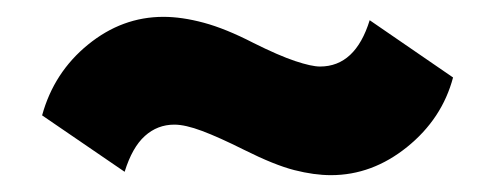

<svg xmlns="http://www.w3.org/2000/svg" viewBox="-20 -411 588 228"><path d="M373 -203Q353 -203 329.5 -209Q306 -215 270 -233Q240 -248 220 -255.5Q200 -263 187 -263Q167 -263 152 -249.5Q137 -236 128 -207L30 -274Q44 -325 84.5 -358Q125 -391 174 -391Q196 -391 222 -384Q248 -377 281 -360Q311 -345 330.5 -338.5Q350 -332 360 -332Q402 -332 419 -387L518 -319Q505 -270 463.5 -236.5Q422 -203 373 -203Z"/></svg>

Font: Rokkitt SemiBold Black
Style: Regular
Weight: 900
Version: Version 3.103